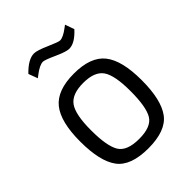

<svg xmlns="http://www.w3.org/2000/svg" viewBox="-209 -827 945 945"><g transform="rotate(-45 264.0 -354.5)"><path d="M265 -510Q381 -510 429.5 -449Q478 -388 478 -251Q478 -114 432 -52Q386 10 264 10Q142 10 96 -52Q50 -114 50 -251Q50 -388 99 -449Q148 -510 265 -510ZM265 -55Q349 -55 375 -98.5Q401 -142 401 -252Q401 -362 372 -403.5Q343 -445 264.5 -445Q186 -445 156.5 -403.5Q127 -362 127 -252.5Q127 -143 153.5 -99Q180 -55 265 -55ZM335 -612Q314 -612 262.5 -635.5Q211 -659 198 -659Q175 -659 136 -629L123 -619L105 -667Q155 -719 196 -719Q217 -719 269 -696Q321 -673 332 -673Q354 -673 392 -702L404 -711L421 -663Q375 -612 335 -612Z"/></g></svg>

Font: Titillium Web[RUS by Daymarius]
Style: Regular
Weight: 400
Designer: Cyrillization by Daymarius
Foundry: Cyrillization by Daymarius
Version: Version 1.002 September 11, 2018